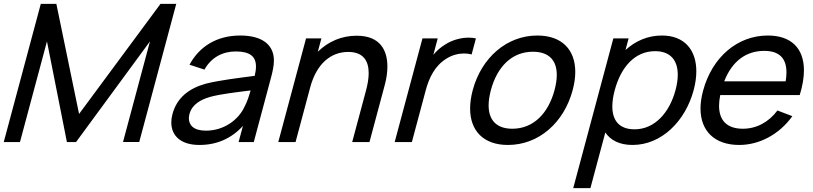

<svg xmlns="http://www.w3.org/2000/svg" viewBox="-46 -740 4233 1000"><path d="M-26.5 0H58L198.6 -524.5L302.5 0H350L735.1 -524.5L594.7 -0.5H679.2L872 -720H790L365.8 -146.5L247.5 -720H166.5Z M1378.6 -449.5C1366.5 -520 1302.4 -555 1204.9 -555C1082.9 -555 992 -497.5 941.1 -403L1018.8 -377.5C1056 -443.5 1116.1 -472 1181.6 -472C1255.4 -472 1287.2 -446.5 1287.2 -393.4C1287.2 -379.2 1284.9 -363.1 1280.6 -345C1197.6 -334 1099.6 -322.5 1027.2 -304.5C938.8 -280.5 875 -231 852.3 -146C848.2 -130.9 846.2 -116.1 846.2 -102.1C846.2 -35.5 892.7 15 992.6 15C1082.6 15 1158.5 -18 1219.2 -84L1196.7 0H1275.7L1365.1 -334C1373.9 -366.5 1380.6 -397.3 1380.6 -425C1380.6 -433.5 1380 -441.6 1378.6 -449.5ZM1026.1 -59.5C962.5 -59.5 937.7 -88.5 937.7 -123.6C937.7 -131 938.8 -138.7 940.9 -146.5C954.4 -197 1000.5 -221.5 1048.8 -235.5C1105.3 -250.5 1180.6 -259 1259.2 -269C1252.2 -244.5 1241.9 -210 1227.5 -184C1196.5 -117 1122.1 -59.5 1026.1 -59.5Z M1811.7 -554C1733.7 -554 1663.7 -524 1609.3 -470.5L1628 -540H1548L1403.3 0H1493.3L1569.5 -284.5C1603 -409.5 1678.1 -469.5 1767.6 -469.5C1847 -469.5 1874.2 -422.2 1874.2 -359.2C1874.2 -331.7 1869 -301.3 1860.8 -270.5L1788.3 0H1878.3L1958.3 -298.5C1966.1 -327.6 1971.7 -360.9 1971.7 -393.5C1971.7 -475.6 1936.2 -554 1811.7 -554Z M2271 -507C2249.5 -494 2228.5 -475.5 2210.9 -454.5L2233.8 -540H2154.3L2009.6 0H2099.1L2171.7 -271C2188.9 -335 2218.9 -398.5 2281.4 -436C2311.3 -454.3 2343 -461.5 2371.2 -461.5C2385.4 -461.5 2398.7 -459.7 2410.4 -456.5L2432.8 -540C2421.4 -542.6 2408.8 -544 2395.3 -544C2355.3 -544 2308.8 -532.1 2271 -507Z M2599.6 15C2760.1 15 2891.2 -101 2936.6 -270.5C2945.7 -304.4 2950.2 -336.4 2950.2 -365.6C2950.2 -480.4 2881.4 -555 2752.4 -555C2593.9 -555 2461.6 -440 2416.1 -270.5C2407 -236.3 2402.5 -204.2 2402.5 -174.8C2402.5 -59.8 2471.1 15 2599.6 15ZM2622.3 -69.5C2539.2 -69.5 2498.9 -115.4 2498.9 -191.2C2498.9 -214.9 2502.9 -241.5 2510.6 -270.5C2542.3 -388.5 2616.7 -470.5 2729.7 -470.5C2813.8 -470.5 2853.9 -425 2853.9 -349.8C2853.9 -326.1 2849.9 -299.5 2842.1 -270.5C2810.2 -151.5 2733.8 -69.5 2622.3 -69.5Z M3401.5 -555C3328 -555 3264 -527 3211.8 -479.5L3228 -540H3148.5L2939.5 240H3029L3106.7 -50C3134.2 -9 3181.3 15 3248.3 15C3399.3 15 3523.4 -108.5 3566.8 -270.5C3576.1 -305.3 3580.7 -338.3 3580.7 -368.7C3580.7 -479.5 3519.3 -555 3401.5 -555ZM3259.1 -66.5C3178.4 -66.5 3143.2 -113.3 3143.2 -185.7C3143.2 -211.1 3147.5 -239.7 3155.8 -270.5C3187.8 -390 3260.2 -473.5 3365.7 -473.5C3448.1 -473.5 3484 -423.6 3484 -350.6C3484 -326.1 3479.9 -299.1 3472.3 -270.5C3441.5 -155.5 3365.6 -66.5 3259.1 -66.5Z M3705.3 -245H4119.3C4134 -292.6 4141.2 -335.7 4141.2 -373.5C4141.2 -488.3 4075.1 -555 3952.9 -555C3795.9 -555 3663 -443.5 3615.6 -266.5C3606.7 -233.6 3602.5 -202.8 3602.5 -174.6C3602.5 -58 3675.7 15 3804.1 15C3908.6 15 4012.7 -39.5 4080.8 -135L4003.2 -164.5C3956.8 -103 3893.8 -69.5 3822.8 -69.5C3741.3 -69.5 3699.1 -112.1 3699.1 -189C3699.1 -206 3701.1 -224.7 3705.3 -245ZM3934.4 -475C4011.4 -475 4050.1 -437.9 4050.1 -363C4050.1 -348.8 4048.7 -333.3 4046 -316.5H3726C3765.9 -419 3837.4 -475 3934.4 -475Z"/></svg>

Font: Manrope
Style: MediumItalic
Weight: 500
Italic angle: -15°
Designer: Mikhail Sharanda
Foundry: Mikhail Sharanda
Version: Version 4.502;hotconv 1.0.109;makeotfexe 2.5.65596